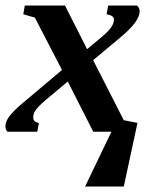

<svg xmlns="http://www.w3.org/2000/svg" viewBox="-32 -479 552 698"><path d="M307.1 0 214.4 -182.6 133.8 -115.2Q116.2 -100.1 106.7 -89.6Q97.2 -79.1 93 -71Q88.9 -63 88.9 -50.8Q88.9 -36.1 109.4 -31.7L103.5 0H-4.4Q-12.2 -6.3 -12.2 -21Q-12.2 -38.1 3.7 -58.3Q19.5 -78.6 54.7 -107.9L193.4 -224.6L94.7 -415L52.7 -427.2L58.1 -459H204.1L284.7 -300.3L334.5 -341.8Q358.4 -361.3 370.4 -377.2Q382.3 -393.1 382.3 -408.2Q382.3 -422.4 355.5 -427.2L361.3 -459H465.3Q475.6 -451.2 475.6 -438Q475.6 -401.4 408.2 -345.2L306.6 -260.3L418 -42L467.8 -32.2L418 199.2H277.3L373 0Z"/></svg>

Font: Liberation Serif
Style: Bold Italic
Weight: 700
Italic angle: -16.333°
Designer: Steve Matteson
Foundry: Ascender Corporation
Version: Version 2.1.5